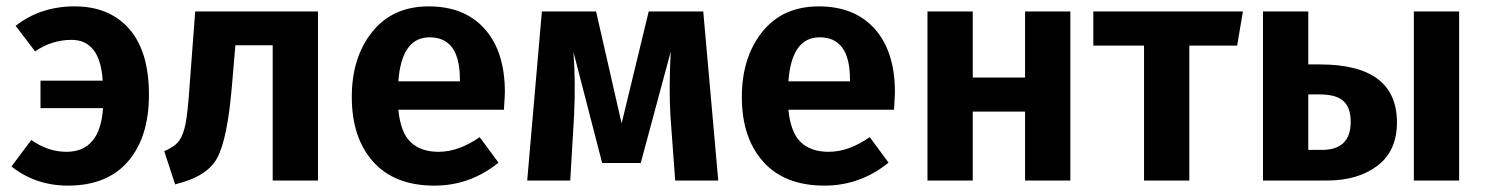

<svg xmlns="http://www.w3.org/2000/svg" viewBox="-20 -566 4664 602"><path d="M214 -546Q323 -546 385 -475.5Q447 -405 447 -269Q447 -136 381.5 -60Q316 16 193 16Q92 16 16 -44L78 -127Q131 -90 188 -90Q294 -90 303 -227H107V-313H302Q294 -441 204 -441Q143 -441 90 -405L29 -485Q107 -546 214 -546Z M592 -530H977V0H835V-424H718L707 -295Q693 -131 661.5 -71.5Q630 -12 529 12L495 -92Q528 -106 541.5 -124.5Q555 -143 562 -179Q569 -215 575 -304Z M1563 -277Q1563 -267 1560 -222H1229Q1236 -150 1268 -120Q1300 -90 1355 -90Q1418 -90 1484 -136L1543 -56Q1454 16 1342 16Q1217 16 1150 -59Q1083 -134 1083 -262Q1083 -386 1147 -466Q1211 -546 1324 -546Q1437 -546 1500 -475Q1563 -404 1563 -277ZM1422 -311V-317Q1422 -449 1327 -449Q1239 -449 1229 -311Z M2185 -530 2232 0H2097L2082 -204Q2077 -287 2083 -404L1989 -55H1868L1778 -403Q1785 -308 1780 -205L1768 0H1633L1679 -530H1849L1929 -179L2014 -530Z M2786 -277Q2786 -267 2783 -222H2452Q2459 -150 2491 -120Q2523 -90 2578 -90Q2641 -90 2707 -136L2766 -56Q2677 16 2565 16Q2440 16 2373 -59Q2306 -134 2306 -262Q2306 -386 2370 -466Q2434 -546 2547 -546Q2660 -546 2723 -475Q2786 -404 2786 -277ZM2645 -311V-317Q2645 -449 2550 -449Q2462 -449 2452 -311Z M3194 0V-216H3030V0H2888V-530H3030V-323H3194V-530H3336V0Z M3877 -530 3859 -423H3709V0H3567V-423H3408V-530Z M4118 -364Q4360 -364 4360 -182Q4360 -93 4299 -46.5Q4238 0 4140 0H3940V-530H4082V-364ZM4413 -530H4555V0H4413ZM4125 -96Q4215 -96 4215 -184Q4215 -228 4192.5 -249Q4170 -270 4116 -270H4082V-96Z"/></svg>

Font: FiraGO SemiBold
Style: Regular
Weight: 600
Designer: bBox Type
Foundry: bBox Type GmbH
Version: Version 1.001;PS 001.001;hotconv 1.0.88;makeotf.lib2.5.64775